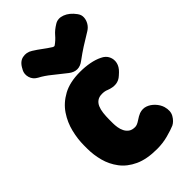

<svg xmlns="http://www.w3.org/2000/svg" viewBox="-244 -859 957 957"><g transform="rotate(-45 234.5 -380.5)"><path d="M263 22Q191 22 143.5 0Q96 -22 68.5 -58.5Q41 -95 29.5 -138.5Q18 -182 18 -225V-250Q18 -293 29.5 -340.5Q41 -388 68.5 -429Q96 -470 143.5 -496Q191 -522 263 -522Q299 -522 330.5 -516Q362 -510 386 -498Q410 -487 419.5 -466.5Q429 -446 424 -424Q419 -402 399 -383L387 -372Q369 -355 346.5 -352.5Q324 -350 296 -361Q283 -367 263 -367Q243 -367 230 -358Q217 -349 210 -333Q203 -317 200.5 -295.5Q198 -274 198 -250V-225Q198 -211 200.5 -195Q203 -179 210 -165Q217 -151 229.5 -142Q242 -133 263 -133Q277 -133 296 -146Q315 -159 330 -165Q354 -173 375 -165.5Q396 -158 413 -140Q430 -122 437 -100Q447 -65 433 -41Q419 -17 399 -7Q378 2 341 12Q304 22 263 22ZM460 -731Q470 -717 469 -699.5Q468 -682 458.5 -666Q449 -650 433 -640Q393 -616 365 -598Q337 -580 306 -557Q263 -524 220 -557Q186 -583 155 -608.5Q124 -634 95 -649Q71 -662 64 -686Q57 -710 68 -731L70 -734Q87 -769 115 -775Q143 -781 168 -765Q192 -750 211 -735.5Q230 -721 255 -705Q258 -704 261 -703Q264 -702 268 -705Q289 -720 305 -739Q321 -758 349 -775Q373 -790 403.5 -778.5Q434 -767 458 -734Z"/></g></svg>

Font: Winky Sans ExtraBold
Style: Regular
Weight: 800
Designer: Simon Atzbach
Foundry: typofactur
Version: Version 1.205